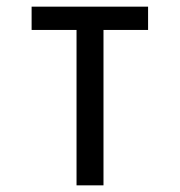

<svg xmlns="http://www.w3.org/2000/svg" viewBox="-20 -557 540 577"><path d="M210 -467H75V-537H425V-467H291V0H210Z"/></svg>

Font: Noto Sans Mono UI Cond
Style: Regular
Weight: 400
Width: 3
Monospace: yes
Designer: Monotype Design team
Foundry: Monotype Imaging Inc.
Version: Version 1.000